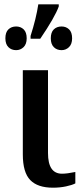

<svg xmlns="http://www.w3.org/2000/svg" viewBox="-20 -862 375 892"><path d="M86 -145V-536H203V-151Q203 -55 268 -55Q292 -55 330 -63V-10Q315 -2 286.5 4Q258 10 226 10Q155 10 120.5 -25.5Q86 -61 86 -145ZM122 -695Q148 -776 158 -842H253V-832Q235 -782 167 -682H122ZM5 -684Q5 -712 19 -725.5Q33 -739 55 -739Q76 -739 90 -725.5Q104 -712 104 -684Q104 -657 89.5 -643Q75 -629 55 -629Q33 -629 19 -643Q5 -657 5 -684ZM216 -684Q216 -712 230 -725.5Q244 -739 266 -739Q287 -739 301 -725.5Q315 -712 315 -684Q315 -657 300.5 -643Q286 -629 266 -629Q244 -629 230 -643Q216 -657 216 -684Z"/></svg>

Font: Noto Serif NarrowSemiBold
Style: Regular
Weight: 600
Width: 4
Designer: Monotype Design Team
Foundry: Monotype Imaging Inc.
Version: Version 1.001